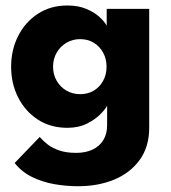

<svg xmlns="http://www.w3.org/2000/svg" viewBox="-20 -442 606 682"><path d="M257.5 219.5Q214.5 219.5 172.2 212Q130 204.5 93.5 186.5Q57 168.5 32 137L121 44.5Q132.5 58 149.2 71Q166 84 190.8 92.5Q215.5 101 251 101Q284 101 308.5 89.5Q333 78 346.8 56Q360.5 34 360.5 2.5V-7.5H510V11.5Q510 79.5 476.2 126Q442.5 172.5 385.5 196Q328.5 219.5 257.5 219.5ZM360.5 0V-66.5Q356 -56.5 337.8 -37.5Q319.5 -18.5 289.5 -3.2Q259.5 12 219.5 12Q159.5 12 114.5 -17.2Q69.5 -46.5 44.5 -95.8Q19.5 -145 19.5 -205Q19.5 -265 44.5 -314.2Q69.5 -363.5 114.5 -393Q159.5 -422.5 219.5 -422.5Q258 -422.5 287 -410.2Q316 -398 334 -381.2Q352 -364.5 359 -350.5V-410.5H510V0ZM168.5 -205Q168.5 -177 181.5 -154.8Q194.5 -132.5 216.2 -120Q238 -107.5 264.5 -107.5Q292 -107.5 313 -120Q334 -132.5 346.2 -154.8Q358.5 -177 358.5 -205Q358.5 -233 346.2 -255.2Q334 -277.5 313 -290.2Q292 -303 264.5 -303Q238 -303 216.2 -290.2Q194.5 -277.5 181.5 -255.2Q168.5 -233 168.5 -205Z"/></svg>

Font: League Spartan Thin
Style: Bold
Weight: 700
Version: Version 2.002